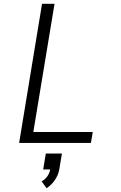

<svg xmlns="http://www.w3.org/2000/svg" viewBox="-20 -755 640 1014"><path d="M81 0 202 -735H268L156 -58H470L460 0ZM226 239 200 203Q218 193 230 176Q242 159 245 140H208L222 56H307L293 140Q288 169 270 195.5Q252 222 226 239Z"/></svg>

Font: Iosevka SS04 Light Extended
Style: Italic
Weight: 300
Width: 7
Italic angle: -9°
Monospace: yes
Designer: Belleve Invis
Foundry: Belleve Invis
Version: Version 19.0.0; ttfautohint (v1.8.4)